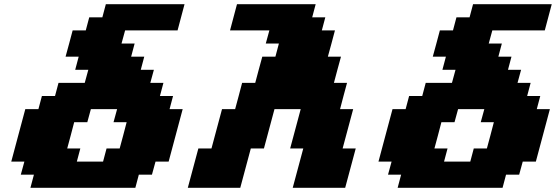

<svg xmlns="http://www.w3.org/2000/svg" viewBox="-20 -895 2665 915"><path d="M125 0H625L641.6 -62.5H704.1L721.2 -125H783.7Q794.9 -166.5 817.1 -249.8Q839.4 -333 850.6 -375H788.1L804.7 -437.5H742.2L758.8 -500H696.3L713.4 -562.5H650.9L667.5 -625H605L621.6 -687.5H559.1L576.2 -750H826.2Q831.5 -770.5 842.8 -812.5Q854 -854.5 859.4 -875H484.4L467.8 -812.5H405.3L388.7 -750H326.2Q320.8 -729.5 309.6 -687.7Q298.3 -646 292.5 -625H355L338.4 -562.5H400.9L383.8 -500H258.8L242.2 -437.5H179.7L163.1 -375H100.6Q89.4 -333 67.1 -250Q44.9 -167 33.7 -125H96.2L79.1 -62.5H141.6ZM471.2 -125H346.2L362.8 -187.5H300.3Q306.2 -208 317.1 -249.8Q328.1 -291.5 333.5 -312.5H396L413.1 -375H538.1L521 -312.5H583.5Q578.1 -291.5 567.1 -249.8Q556.2 -208 550.3 -187.5H487.8Z M1375 0H1625L1675.3 -187.5H1612.8L1663.1 -375H1600.6Q1606 -395.5 1616.9 -437.3Q1627.9 -479 1633.8 -500H1571.3Q1576.7 -520.5 1587.9 -562.3Q1599.1 -604 1605 -625H1542.5Q1548.3 -645.5 1559.6 -687.5Q1570.8 -729.5 1576.2 -750H1513.7L1530.3 -812.5H1467.8L1484.4 -875H1109.4Q1104 -854 1092.8 -812.5Q1081.5 -771 1076.2 -750H1263.7L1246.6 -687.5H1309.1L1292.5 -625H1230Q1224.1 -604 1212.9 -562.3Q1201.7 -520.5 1196.3 -500H1133.8Q1128.4 -479 1117.4 -437.5Q1106.4 -396 1100.6 -375H1038.1L987.8 -187.5H925.3L875 0H1125L1175.3 -187.5H1237.8L1288.1 -375H1413.1L1362.8 -187.5H1425.3Z M1875 0H2375L2391.6 -62.5H2454.1L2471.2 -125H2533.7Q2544.9 -166.5 2567.1 -249.8Q2589.4 -333 2600.6 -375H2538.1L2554.7 -437.5H2492.2L2508.8 -500H2446.3L2463.4 -562.5H2400.9L2417.5 -625H2355L2371.6 -687.5H2309.1L2326.2 -750H2576.2Q2581.5 -770.5 2592.8 -812.5Q2604 -854.5 2609.4 -875H2234.4L2217.8 -812.5H2155.3L2138.7 -750H2076.2Q2070.8 -729.5 2059.6 -687.7Q2048.3 -646 2042.5 -625H2105L2088.4 -562.5H2150.9L2133.8 -500H2008.8L1992.2 -437.5H1929.7L1913.1 -375H1850.6Q1839.4 -333 1817.1 -250Q1794.9 -167 1783.7 -125H1846.2L1829.1 -62.5H1891.6ZM2221.2 -125H2096.2L2112.8 -187.5H2050.3Q2056.2 -208 2067.1 -249.8Q2078.1 -291.5 2083.5 -312.5H2146L2163.1 -375H2288.1L2271 -312.5H2333.5Q2328.1 -291.5 2317.1 -249.8Q2306.2 -208 2300.3 -187.5H2237.8Z"/></svg>

Font: Faithful 32x
Style: BoldOblique
Weight: 400
Foundry: Faithful Resource Pack
Version: Version 1.0; January 27, 2023